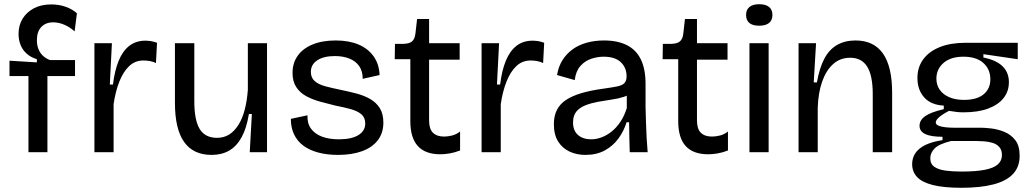

<svg xmlns="http://www.w3.org/2000/svg" viewBox="-20 -722 4888 911"><path d="M115 0V-361H25V-434L155 -426V-441Q126 -450 106.5 -467.5Q87 -485 77.5 -509Q68 -533 68 -561Q68 -602 87 -633Q106 -664 140.5 -682.5Q175 -701 223 -701Q261 -701 292.5 -689.5Q324 -678 345 -659L334 -573Q312 -593 285.5 -604.5Q259 -616 232 -616Q197 -616 176 -594Q155 -572 155 -531Q155 -506 163.5 -486.5Q172 -467 187 -454.5Q202 -442 218 -437H336V-361H205V0Z M428 0V-270V-517H511L501 -321H516Q524 -387 543 -433.5Q562 -480 593.5 -504.5Q625 -529 670 -529Q682 -529 695.5 -527Q709 -525 725 -519L720 -423Q705 -430 690 -432.5Q675 -435 661 -435Q621 -435 593 -408.5Q565 -382 546.5 -335.5Q528 -289 519 -228V0Z M984 13Q897 13 853.5 -48.5Q810 -110 810 -235V-517H902V-241Q902 -152 927.5 -110Q953 -68 1010 -68Q1042 -68 1067 -83.5Q1092 -99 1111 -129Q1130 -159 1141 -201Q1152 -243 1156 -296V-517H1247V-229V0H1165L1175 -181H1161Q1150 -114 1126.5 -71Q1103 -28 1067.5 -7.5Q1032 13 984 13Z M1584 13Q1531 13 1489 1.5Q1447 -10 1418.5 -31.5Q1390 -53 1375 -85Q1360 -117 1360 -158L1439 -175Q1437 -138 1455 -112.5Q1473 -87 1507 -74Q1541 -61 1588 -61Q1648 -61 1680.5 -81Q1713 -101 1713 -136Q1713 -164 1695 -179.5Q1677 -195 1645 -204Q1613 -213 1571 -221Q1534 -230 1498 -240Q1462 -250 1432.5 -266Q1403 -282 1385.5 -309Q1368 -336 1368 -376Q1368 -423 1392.5 -457.5Q1417 -492 1463 -511Q1509 -530 1573 -530Q1635 -530 1680.5 -511Q1726 -492 1752.5 -455Q1779 -418 1781 -366L1701 -348Q1701 -384 1684.5 -408Q1668 -432 1638 -444Q1608 -456 1569 -456Q1516 -456 1485.5 -436Q1455 -416 1455 -381Q1455 -353 1473.5 -337Q1492 -321 1524 -312.5Q1556 -304 1595 -296Q1634 -288 1670.5 -278.5Q1707 -269 1736 -252.5Q1765 -236 1782 -209Q1799 -182 1799 -140Q1799 -91 1772.5 -56.5Q1746 -22 1697.5 -4.5Q1649 13 1584 13Z M2069 10Q1998 10 1962.5 -29Q1927 -68 1927 -147V-441H1853L1854 -514H1896Q1923 -515 1935.5 -526Q1948 -537 1951 -562L1959 -632H2016V-517H2161V-439H2016V-150Q2016 -110 2034.5 -92Q2053 -74 2087 -74Q2105 -74 2125 -79Q2145 -84 2163 -98V-8Q2137 2 2113.5 6Q2090 10 2069 10Z M2265 0V-270V-517H2348L2338 -321H2353Q2361 -387 2380 -433.5Q2399 -480 2430.5 -504.5Q2462 -529 2507 -529Q2519 -529 2532.5 -527Q2546 -525 2562 -519L2557 -423Q2542 -430 2527 -432.5Q2512 -435 2498 -435Q2458 -435 2430 -408.5Q2402 -382 2383.5 -335.5Q2365 -289 2356 -228V0Z M2758 13Q2716 13 2682 -3Q2648 -19 2628 -51Q2608 -83 2608 -133Q2608 -172 2622.5 -200.5Q2637 -229 2666 -248Q2695 -267 2738.5 -280Q2782 -293 2841 -301Q2884 -307 2908.5 -312Q2933 -317 2943 -328Q2953 -339 2953 -360Q2953 -401 2925.5 -427Q2898 -453 2844 -453Q2815 -453 2785 -443Q2755 -433 2733.5 -408.5Q2712 -384 2707 -342L2623 -366Q2630 -407 2649 -437Q2668 -467 2697 -488Q2726 -509 2764 -519.5Q2802 -530 2846 -530Q2910 -530 2954 -508Q2998 -486 3020.5 -440.5Q3043 -395 3043 -324V-214Q3044 -181 3045 -144Q3046 -107 3048 -70Q3050 -33 3053 0H2968Q2967 -36 2966 -71Q2965 -106 2965 -142H2953Q2940 -100 2914.5 -65Q2889 -30 2850 -8.5Q2811 13 2758 13ZM2785 -61Q2809 -61 2833.5 -70Q2858 -79 2881 -97Q2904 -115 2923 -143Q2942 -171 2954 -209V-288L2981 -287Q2966 -271 2940 -262.5Q2914 -254 2882 -249.5Q2850 -245 2817.5 -239Q2785 -233 2758 -222.5Q2731 -212 2715 -193Q2699 -174 2699 -141Q2699 -102 2722.5 -81.5Q2746 -61 2785 -61Z M3340 10Q3269 10 3233.5 -29Q3198 -68 3198 -147V-441H3124L3125 -514H3167Q3194 -515 3206.5 -526Q3219 -537 3222 -562L3230 -632H3287V-517H3432V-439H3287V-150Q3287 -110 3305.5 -92Q3324 -74 3358 -74Q3376 -74 3396 -79Q3416 -84 3434 -98V-8Q3408 2 3384.5 6Q3361 10 3340 10Z M3536 0V-517H3627V0ZM3582 -600Q3551 -600 3535.5 -613Q3520 -626 3520 -651Q3520 -676 3536 -689Q3552 -702 3582 -702Q3613 -702 3629 -689Q3645 -676 3645 -651Q3645 -626 3629 -613Q3613 -600 3582 -600Z M3769 0V-300V-517H3852L3841 -331H3856Q3868 -399 3891 -443Q3914 -487 3951.5 -508.5Q3989 -530 4039 -530Q4126 -530 4169.5 -468Q4213 -406 4213 -282V0H4121V-275Q4121 -364 4094.5 -406Q4068 -448 4014 -448Q3966 -448 3932.5 -417.5Q3899 -387 3880.5 -333.5Q3862 -280 3860 -210V0Z M4542 169Q4458 169 4406.5 156Q4355 143 4331.5 118Q4308 93 4308 57Q4308 12 4343.5 -17Q4379 -46 4452 -57V-73Q4397 -73 4370 -86Q4343 -99 4343 -125Q4343 -152 4370 -171Q4397 -190 4458 -204V-221Q4397 -224 4365 -260Q4333 -296 4333 -352Q4333 -403 4360.5 -440.5Q4388 -478 4439 -498.5Q4490 -519 4561 -519H4809V-441L4646 -465V-449Q4707 -437 4737 -407.5Q4767 -378 4767 -332Q4767 -289 4742 -257Q4717 -225 4669 -207Q4621 -189 4551 -189Q4536 -189 4521 -190.5Q4506 -192 4483 -196Q4452 -180 4436 -166Q4420 -152 4420 -141Q4420 -131 4433.5 -125.5Q4447 -120 4467.5 -118Q4488 -116 4506 -116H4634Q4653 -116 4683.5 -112.5Q4714 -109 4745 -96.5Q4776 -84 4797 -57.5Q4818 -31 4818 17Q4818 70 4786.5 103.5Q4755 137 4693.5 153Q4632 169 4542 169ZM4542 92Q4611 92 4653.5 83.5Q4696 75 4715 57.5Q4734 40 4734 14Q4734 -11 4721 -25Q4708 -39 4688.5 -44.5Q4669 -50 4648.5 -51.5Q4628 -53 4613 -53H4493Q4436 -39 4415 -18Q4394 3 4394 29Q4394 56 4413.5 69.5Q4433 83 4466.5 87.5Q4500 92 4542 92ZM4554 -248Q4615 -248 4647 -274.5Q4679 -301 4679 -346Q4679 -393 4646 -423Q4613 -453 4551 -453Q4491 -453 4457 -423.5Q4423 -394 4423 -349Q4423 -319 4438.5 -296.5Q4454 -274 4483.5 -261Q4513 -248 4554 -248Z"/></svg>

Font: Bricolage Grotesque 36pt
Style: Regular
Weight: 400
Designer: Mathieu Triay
Foundry: Atelier Triay
Version: Version 1.001;gftools[0.9.33.dev8+g029e19f]